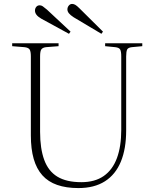

<svg xmlns="http://www.w3.org/2000/svg" viewBox="-20 -943 786 977"><path d="M379 14Q317 14 271 -2Q225 -18 195.5 -51Q166 -84 151.5 -134.5Q137 -185 137 -254V-656Q137 -682 130.5 -691.5Q124 -701 104 -703L42 -708V-723H278V-708L214 -703Q198 -701 191 -692.5Q184 -684 184 -656V-272Q184 -187 205 -129.5Q226 -72 272 -44Q318 -16 394 -16Q463 -16 508 -47.5Q553 -79 575 -138.5Q597 -198 597 -282V-656Q597 -681 591.5 -691Q586 -701 566 -703L515 -708V-723H704V-708L651 -703Q632 -701 627 -691Q622 -681 622 -655V-279Q622 -186 595 -120.5Q568 -55 514 -20.5Q460 14 379 14ZM496 -771 355 -855Q338 -866 330.5 -875.5Q323 -885 323 -895Q323 -906 330 -914.5Q337 -923 347 -923Q355 -923 363 -918.5Q371 -914 384 -901L504 -782ZM331 -771 190 -848Q173 -858 165.5 -868Q158 -878 158 -889Q158 -900 164.5 -908Q171 -916 182 -916Q190 -916 197.5 -911Q205 -906 219 -894L339 -782Z"/></svg>

Font: Literata 60pt ExtraLight
Style: Regular
Weight: 250
Designer: Latin by Veronika Burian and Jose Scaglione. Greek by Irene Vlachou. Cyrillic by Vera Evstafieva.
Foundry: TypeTogether
Version: Version 3.103;gftools[0.9.29]